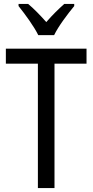

<svg xmlns="http://www.w3.org/2000/svg" viewBox="-20 -1056 474 983"><path d="M176 -876H257C279 -922 327 -985 360 -1025V-1036H309C275 -1005 251 -982 217 -943C186 -978 152 -1013 124 -1036H75V-1025C110 -981 154 -921 176 -876ZM259 -93V-730H423V-807H10V-730H174V-93Z"/></svg>

Font: Noto Sans Kannada UI Condensed
Style: Regular
Weight: 400
Width: 3
Designer: Jelle Bosma - Monotype Design Team
Foundry: Monotype Imaging Inc.
Version: Version 2.005